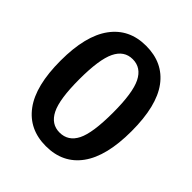

<svg xmlns="http://www.w3.org/2000/svg" viewBox="-198 -832 974 974"><g transform="rotate(45 289.0 -345.0)"><path d="M543 -346Q543 -167 477 -76Q411 15 289 15Q168 15 101.5 -75Q35 -165 35 -345Q35 -523 101.5 -614Q168 -705 289 -705Q411 -705 477 -616Q543 -527 543 -346ZM169 -345Q169 -202 199 -142.5Q229 -83 289 -83Q351 -83 380.5 -142Q410 -201 410 -346Q410 -488 380 -548.5Q350 -609 289 -609Q228 -609 198.5 -548Q169 -487 169 -345Z"/></g></svg>

Font: Fira Sans Compressed Medium
Style: Regular
Weight: 500
Width: 1
Designer: bBox Type GmbH & Carrois Corporate GbR & Edenspiekermann AG
Foundry: bBox Type GmbH & Carrois Corporate GbR & Edenspiekermann AG
Version: Version 4.301